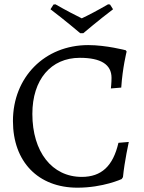

<svg xmlns="http://www.w3.org/2000/svg" viewBox="-20 -858 666 890"><path d="M352 -704H366C366 -704 439 -766 504 -815L490 -837L481 -838C433 -810 387 -786 359 -773C332 -786 284 -811 237 -838L228 -837L214 -815C279 -766 352 -704 352 -704ZM339 12C458 12 544 -28 544 -28L550 -37C557 -109 577 -200 577 -200L529 -196C504 -88 450 -38 359 -38C221 -38 130 -154 130 -330C130 -489 216 -590 350 -590C448 -590 497 -559 497 -497C497 -475 494 -448 494 -448L542 -452C548 -544 567 -619 567 -619L563 -625C563 -625 472 -649 389 -649C187 -649 40 -500 40 -297C40 -108 157 12 339 12Z"/></svg>

Font: Alegreya SC
Style: Regular
Weight: 400
Designer: Juan Pablo del Peral
Foundry: Huerta Tipografica
Version: Version 2.007;PS 002.007;hotconv 1.0.88;makeotf.lib2.5.64775